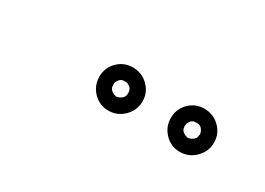

<svg xmlns="http://www.w3.org/2000/svg" viewBox="-18 -754 590 428"><g transform="rotate(30 277.0 -540.5)"><path d="M429 -560Q419 -560 414 -550Q412 -547 412 -544Q412 -542 412 -541Q411 -541 412 -539Q412 -529 422 -524Q425 -522 428 -522Q429 -521 431 -521Q433 -521 434 -522Q437 -522 440 -524Q450 -529 450 -539Q450 -540 451 -541Q451 -542 450 -544Q450 -547 448 -550Q443 -560 433 -560Q431 -560 431 -560Q431 -560 429 -560ZM376 -541Q376 -564 392 -580Q408 -596 431 -596Q454 -596 470.5 -580Q487 -564 487 -541Q487 -518 470.5 -501.5Q454 -485 431 -485Q408 -485 392 -501.5Q376 -518 376 -541ZM245 -560Q235 -560 230 -550Q228 -547 228 -544Q228 -542 228 -541Q228 -539 228 -539Q228 -529 238 -524Q241 -522 244 -522Q245 -521 247 -521Q249 -521 250 -522Q253 -522 256 -524Q266 -529 266 -539Q266 -540 266 -541Q267 -541 266 -542Q266 -553 256 -558Q253 -560 250 -560Q249 -560 247 -560Q247 -560 245 -560ZM192 -541Q192 -564 208 -580Q224 -596 247 -596Q270 -596 286.5 -580Q303 -564 303 -541Q303 -518 286.5 -501.5Q270 -485 247 -485Q224 -485 208 -501.5Q192 -518 192 -541Z"/></g></svg>

Font: FRB American Cursive Guidelines Arrows Extrabold
Style: Bold Italic
Weight: 800
Italic angle: -25°
Version: Version 2.0;Modular Font Editor K font №1